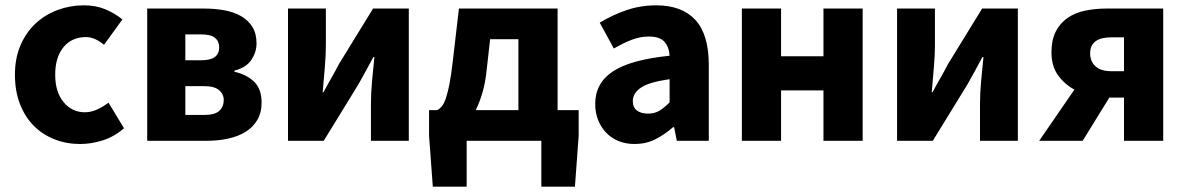

<svg xmlns="http://www.w3.org/2000/svg" viewBox="-20 -528 4446 720"><path d="M281 12Q229 12 184.5 -5.5Q140 -23 107 -56Q74 -89 55 -137.5Q36 -186 36 -248Q36 -310 57 -358.5Q78 -407 113.5 -440Q149 -473 196 -490.5Q243 -508 294 -508Q340 -508 375.5 -493Q411 -478 439 -455L370 -360Q335 -389 303 -389Q249 -389 218 -351Q187 -313 187 -248Q187 -183 218.5 -145Q250 -107 298 -107Q322 -107 344.5 -117.5Q367 -128 387 -143L445 -47Q408 -15 365 -1.5Q322 12 281 12Z M532 0V-496H743Q785 -496 821 -489.5Q857 -483 884 -467.5Q911 -452 926.5 -427Q942 -402 942 -365Q942 -333 923 -304Q904 -275 859 -263V-259Q906 -248 933.5 -221Q961 -194 961 -143Q961 -105 944.5 -77.5Q928 -50 900 -33Q872 -16 834.5 -8Q797 0 755 0ZM675 -302H733Q770 -302 786 -314.5Q802 -327 802 -350Q802 -373 786.5 -386Q771 -399 734 -399H675ZM675 -97H746Q786 -97 802.5 -112.5Q819 -128 819 -153Q819 -175 801.5 -190Q784 -205 745 -205H675Z M1060 0V-496H1202V-358Q1202 -321 1198 -274.5Q1194 -228 1190 -182H1193Q1205 -205 1222 -234.5Q1239 -264 1250 -286L1379 -496H1513V0H1371V-138Q1371 -176 1375 -222Q1379 -268 1384 -314H1380Q1368 -291 1351.5 -261Q1335 -231 1323 -210L1194 0Z M1730 0V172H1603L1589 -19V-115H1620Q1629 -120 1637 -129.5Q1645 -139 1652 -159.5Q1659 -180 1665.5 -213Q1672 -246 1678 -299L1701 -496H2071V-115H2150V-19L2136 172H2010V0ZM1805 -266Q1800 -217 1789 -180Q1778 -143 1764 -115H1924V-381H1818Z M2360 12Q2326 12 2298.5 0.5Q2271 -11 2252 -31.5Q2233 -52 2222.5 -79Q2212 -106 2212 -138Q2212 -216 2278 -260Q2344 -304 2491 -319Q2489 -352 2471.5 -371.5Q2454 -391 2413 -391Q2381 -391 2349.5 -379Q2318 -367 2282 -346L2229 -443Q2277 -472 2329.5 -490Q2382 -508 2441 -508Q2537 -508 2587.5 -453.5Q2638 -399 2638 -284V0H2518L2508 -51H2504Q2472 -23 2437 -5.5Q2402 12 2360 12ZM2410 -102Q2435 -102 2453 -113Q2471 -124 2491 -144V-231Q2413 -220 2383 -199Q2353 -178 2353 -149Q2353 -125 2368.5 -113.5Q2384 -102 2410 -102Z M2762 0V-496H2909V-317H3068V-496H3215V0H3068V-189H2909V0Z M3344 0V-496H3486V-358Q3486 -321 3482 -274.5Q3478 -228 3474 -182H3477Q3489 -205 3506 -234.5Q3523 -264 3534 -286L3663 -496H3797V0H3655V-138Q3655 -176 3659 -222Q3663 -268 3668 -314H3664Q3652 -291 3635.5 -261Q3619 -231 3607 -210L3478 0Z M4195 0V-162H4140L4040 0H3877L4009 -192Q3972 -212 3947.5 -246Q3923 -280 3923 -332Q3923 -378 3939 -409.5Q3955 -441 3983 -460.5Q4011 -480 4049 -488Q4087 -496 4130 -496H4342V0ZM4148 -261H4195V-388H4148Q4068 -388 4068 -328Q4068 -298 4088 -279.5Q4108 -261 4148 -261Z"/></svg>

Font: hySource Sans Pro
Style: Bold
Weight: 700
Designer: Paul D. Hunt
Foundry: Adobe Systems Incorporated
Version: Version 2.021;PS 2.000;hotconv 1.0.86;makeotf.lib2.5.63406